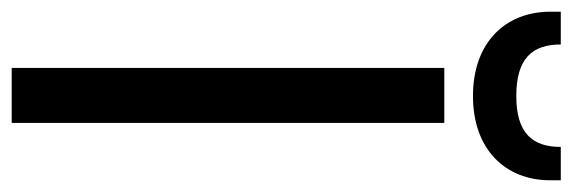

<svg xmlns="http://www.w3.org/2000/svg" viewBox="-364 -633 978 328"><g transform="rotate(90 125.0 -469.0)"><path d="M77 -739V0H171V-739ZM-19 -920C-19 -845 32 -788 125 -788C217 -788 269 -844 269 -920V-938H212C212 -890 189 -862 125 -862C60 -862 37 -890 37 -938H-19Z"/></g></svg>

Font: Malmofest
Style: Regular
Weight: 400
Designer: Jonny Pinhorn (Poppins), Kolossal
Version: Version 1.004;Glyphs 3.1.2 (3151)